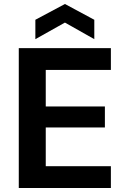

<svg xmlns="http://www.w3.org/2000/svg" viewBox="-20 -941 631 961"><path d="M74 0V-700H535V-591H209V-408H505V-303H209V-109H535V0ZM157 -745V-842L305 -921L452 -842V-745L305 -828Z"/></svg>

Font: DM Sans 9pt
Style: Bold
Weight: 700
Designer: Colophon Foundry, Jonny Pinhorn
Foundry: Colophon Foundry
Version: Version 4.004;gftools[0.9.30]